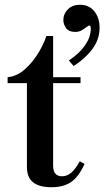

<svg xmlns="http://www.w3.org/2000/svg" viewBox="-20 -773 438 806"><path d="M196 13Q144 13 118.5 -8Q93 -29 93 -71V-424H12V-449Q47 -452 77.5 -476.5Q108 -501 133.5 -539Q159 -577 175 -622H203V-449H318V-424H203V-78Q203 -33 240 -33Q261 -33 278.5 -47.5Q296 -62 315 -96L335 -85Q310 -30 278 -8.5Q246 13 196 13ZM289 -496 269 -519Q314 -549 337.5 -583.5Q361 -618 361 -652Q361 -660 359.5 -663Q358 -666 356 -666Q352 -666 343.5 -659.5Q335 -653 323.5 -646Q312 -639 296 -639Q269 -639 257.5 -655Q246 -671 246 -689Q246 -715 265 -734Q284 -753 316 -753Q354 -753 376 -725.5Q398 -698 398 -657Q398 -607 367 -566Q336 -525 289 -496Z"/></svg>

Font: Libre Bodoni
Style: Regular
Weight: 400
Designer: Pablo Impallari, Rodrigo Fuenzalida
Foundry: Impallari Type
Version: Version 2.005;gftools[0.9.23]